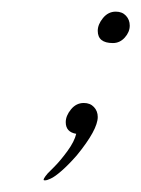

<svg xmlns="http://www.w3.org/2000/svg" viewBox="-20 -228 243 330"><path d="M174 -154Q148 -154 148 -175Q148 -186 157 -197Q166 -208 179 -208Q190 -208 196.5 -201Q203 -194 203 -184Q203 -173 194.5 -163.5Q186 -154 174 -154ZM57 82Q55 82 55 81Q55 79 58 75Q61 71 62 70Q62 70 73 59Q84 48 96 31.5Q108 15 111 2Q93 -1 93 -18Q93 -29 102 -40Q111 -51 124 -51Q135 -51 141.5 -44Q148 -37 148 -27Q148 -5 112 39Q98 55 86 65.5Q74 76 67 79Q61 82 57 82Z"/></svg>

Font: Corinthia
Style: Regular
Weight: 400
Designer: Robert E. Leuschke
Foundry: Robert E. Leuschke
Version: Version 1.013; ttfautohint (v1.8.3)